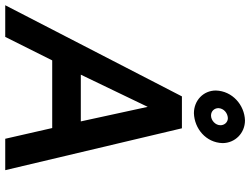

<svg xmlns="http://www.w3.org/2000/svg" viewBox="-220 -846 979 752"><g transform="rotate(90 270.0 -469.5)"><path d="M248 -825C248 -776 287 -739 337 -739C397 -741 452 -786 454 -851C454 -900 415 -939 365 -939C305 -937 250 -890 248 -825ZM356 -872C373 -872 384 -858 384 -843C384 -823 365 -806 346 -806C328 -806 317 -820 317 -835C318 -856 336 -871 356 -872ZM186 -296 312 -558 369 -296ZM-86 0H38L130 -184H395L437 0H560L396 -692H271Z"/></g></svg>

Font: Cantarell
Style: BoldOblique
Weight: 700
Italic angle: -8°
Designer: Dave Crossland
Version: Version 0.024